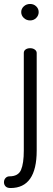

<svg xmlns="http://www.w3.org/2000/svg" viewBox="-57 -716 268 968"><path d="M-37 203C-37 211 -34.3 217.8 -29 223.5C-23.7 229.2 -15.3 232 -4 232C84 232 128 169 128 43V-449C128 -455.7 124.8 -461.3 118.5 -466C112.2 -470.7 104.3 -473 95 -473C85.7 -473 78 -470.8 72 -466.5C66 -462.2 63 -456.3 63 -449V43C63 86.3 58.3 118.8 49 140.5C39.7 162.2 20.3 173 -9 173C-17 173 -23.7 175.8 -29 181.5C-34.3 187.2 -37 194.3 -37 203ZM50 -655C50 -643.7 54.3 -633.8 63 -625.5C71.7 -617.2 82.3 -613 95 -613C107 -613 117.2 -617.2 125.5 -625.5C133.8 -633.8 138 -643.7 138 -655C138 -666.3 133.8 -676 125.5 -684C117.2 -692 107 -696 95 -696C82.3 -696 71.7 -692 63 -684C54.3 -676 50 -666.3 50 -655Z"/></svg>

Font: Terminal Dosis
Style: Book
Weight: 400
Designer: EdgarTolentino, PabloImpallari, IginoMarini
Foundry: EdgarTolentino, PabloImpallari, IginoMarini
Version: Version 1.006